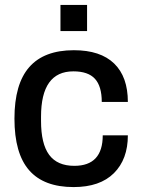

<svg xmlns="http://www.w3.org/2000/svg" viewBox="-20 -740 572 772"><path d="M223.1 -615.2V-720.2H330.1V-615.2ZM275.9 12.2Q156.2 12.2 97.2 -55.4Q38.1 -123 38.1 -263.2Q38.1 -402.3 97.7 -470.2Q157.2 -538.1 276.9 -538.1Q383.8 -538.1 439 -484.6Q494.1 -431.2 494.1 -330.1H389.2Q389.2 -393.1 361.8 -423.1Q334.5 -453.1 274.9 -453.1Q145 -453.1 145 -271V-253.9Q145 -161.6 177.7 -117.4Q210.4 -73.2 278.8 -73.2Q393.1 -73.2 393.1 -195.8H494.1Q494.1 -99.6 438 -43.7Q381.8 12.2 275.9 12.2Z"/></svg>

Font: Archivo Medium
Style: Regular
Weight: 500
Designer: Hector Gatti
Foundry: Omnibus-Type
Version: Version 2.001